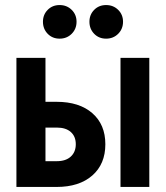

<svg xmlns="http://www.w3.org/2000/svg" viewBox="-20 -740 656 760"><path d="M45 0V-511H160V-337H204Q294 -337 345.5 -292Q397 -247 397 -169Q397 -90.5 345.2 -45.2Q293.5 0 204 0ZM160 -102H205Q240.5 -102 260.2 -120.2Q280 -138.5 280 -169Q280 -200 260.2 -217.5Q240.5 -235 205 -235H160ZM457 0V-511H571V0ZM216 -587Q187.5 -587 168.8 -606.2Q150 -625.5 150 -654Q150 -682 168.8 -701Q187.5 -720 216 -720Q244.5 -720 263.8 -701Q283 -682 283 -654Q283 -625.5 263.8 -606.2Q244.5 -587 216 -587ZM400 -587Q371.5 -587 352.8 -606.2Q334 -625.5 334 -654Q334 -682 352.8 -701Q371.5 -720 400 -720Q428.5 -720 447.8 -701Q467 -682 467 -654Q467 -625.5 447.8 -606.2Q428.5 -587 400 -587Z"/></svg>

Font: Overpass Mono
Style: Bold
Weight: 700
Monospace: yes
Designer: Delve Withrington, Dave Bailey
Foundry: Delve Fonts LLC
Version: Version 4.000